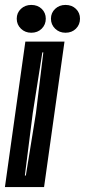

<svg xmlns="http://www.w3.org/2000/svg" viewBox="-30 -760 345 780"><path d="M-10 0 73 -591H232L149 0ZM71 -47H75L116 -300L146 -547H142L103 -300ZM97 -627Q72 -627 55 -643.5Q38 -660 38 -684Q38 -708 55 -724Q72 -740 97 -740Q123 -740 139.5 -724Q156 -708 156 -684Q156 -660 139.5 -643.5Q123 -627 97 -627ZM236 -627Q211 -627 194 -643.5Q177 -660 177 -684Q177 -708 194 -724Q211 -740 236 -740Q262 -740 278.5 -724Q295 -708 295 -684Q295 -660 278.5 -643.5Q262 -627 236 -627Z"/></svg>

Font: Alumni Sans Inline One
Style: Italic
Weight: 400
Italic angle: -8°
Designer: Robert E. Leuschke
Foundry: Robert E. Leuschke
Version: Version 1.100; ttfautohint (v1.8.3)